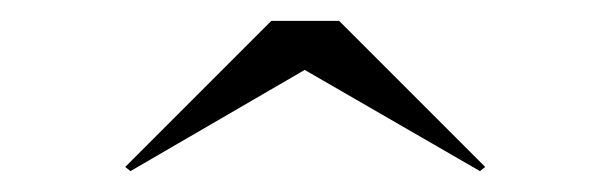

<svg xmlns="http://www.w3.org/2000/svg" viewBox="-20 -790 584 184"><path d="M105 -626 100 -630 240 -770H305L445 -630L440 -626L272 -723Z"/></svg>

Font: Bodoni Moda 28pt
Style: Regular
Weight: 400
Designer: Owen Earl
Foundry: indestructible type
Version: Version 2.005